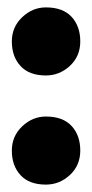

<svg xmlns="http://www.w3.org/2000/svg" viewBox="-20 -487 249 519"><path d="M104 12Q59 12 35.5 -13.5Q12 -39 12 -80Q12 -119 40 -145.5Q68 -172 104 -172Q150 -172 173.5 -146.5Q197 -121 197 -80Q197 -40 169 -14Q141 12 104 12ZM104 -283Q59 -283 35.5 -308.5Q12 -334 12 -375Q12 -414 40 -440.5Q68 -467 104 -467Q150 -467 173.5 -441.5Q197 -416 197 -375Q197 -335 169 -309Q141 -283 104 -283Z"/></svg>

Font: Petrona Black
Style: Regular
Weight: 900
Designer: Ringo R. Seeber
Foundry: Ringo R. Seeber
Version: Version 2.001; ttfautohint (v1.8.3)